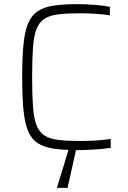

<svg xmlns="http://www.w3.org/2000/svg" viewBox="-20 -716 617 926"><path d="M356 8Q287 8 239.5 1Q192 -6 161.5 -26Q131 -46 115 -85Q99 -124 93 -187Q87 -250 87 -344Q87 -437 93 -500Q99 -563 115 -602Q131 -641 161.5 -661.5Q192 -682 239.5 -689Q287 -696 356 -696Q395 -696 438 -692.5Q481 -689 510 -683V-642Q479 -647 440 -649.5Q401 -652 369 -652Q305 -652 262.5 -647Q220 -642 194.5 -625.5Q169 -609 156 -575.5Q143 -542 139 -485.5Q135 -429 135 -344Q135 -259 139 -202.5Q143 -146 156 -112.5Q169 -79 194.5 -62.5Q220 -46 262.5 -41Q305 -36 369 -36Q403 -36 443.5 -38.5Q484 -41 514 -46V-3Q483 2 438.5 5Q394 8 356 8ZM256 190V185L318 -18H351V-13L306 190Z"/></svg>

Font: Saira ExtraLight
Style: Regular
Weight: 200
Designer: Hector Gatti with collaboration of the Omnibus-Type team
Foundry: Omnibus-Type
Version: Version 1.100; ttfautohint (v1.8.3)